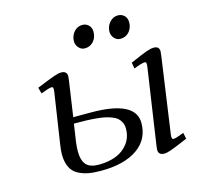

<svg xmlns="http://www.w3.org/2000/svg" viewBox="-94 -716 847 823"><g transform="rotate(-15 329.5 -304.5)"><path d="M87.9 -405.8Q145.5 -429.2 166.3 -436.5Q187 -443.8 199.2 -443.8Q225.1 -443.8 225.1 -419.9Q225.1 -415.5 223.1 -401.9L200.2 -245.1H278.8Q476.1 -245.1 476.1 -146Q476.1 -73.2 417.7 -32.7Q359.4 7.8 256.8 7.8Q224.1 7.8 200.4 3.4Q176.8 -1 155.3 -12.5Q133.8 -23.9 122.8 -47.1Q111.8 -70.3 111.8 -105Q111.8 -122.1 117.2 -155.8L149.9 -372.1Q151.4 -383.3 150.1 -388.2Q148.9 -393.1 143.1 -393.1Q132.8 -393.1 95.2 -378.9ZM181.2 -100.1Q181.2 -57.1 198.5 -38.6Q215.8 -20 253.9 -20Q295.4 -20 328.9 -32.5Q362.3 -44.9 384 -72.8Q405.8 -100.6 405.8 -140.1Q405.8 -155.3 400.1 -167Q394.5 -178.7 385.3 -186.8Q376 -194.8 360.4 -200.7Q344.7 -206.5 328.9 -209.7Q313 -212.9 289.3 -214.8Q265.6 -216.8 245.1 -217.3Q224.6 -217.8 195.8 -217.8L184.1 -139.2Q181.2 -116.2 181.2 -100.1ZM287.1 -558.1Q287.1 -582 302.2 -599.6Q317.4 -617.2 339.8 -617.2Q356 -617.2 367.4 -606.2Q378.9 -595.2 378.9 -576.2Q378.9 -551.3 363.8 -534.2Q348.6 -517.1 325.2 -517.1Q309.1 -517.1 298.1 -529.8Q287.1 -542.5 287.1 -558.1ZM444.8 -558.1Q444.8 -581.5 460.2 -599.4Q475.6 -617.2 498 -617.2Q514.2 -617.2 525.6 -606.2Q537.1 -595.2 537.1 -576.2Q537.1 -551.3 522 -534.2Q506.8 -517.1 482.9 -517.1Q466.8 -517.1 455.8 -529.8Q444.8 -542.5 444.8 -558.1ZM502.9 -405.8Q555.7 -429.2 576.4 -436.5Q597.2 -443.8 609.9 -443.8Q634.8 -443.8 634.8 -420.9Q634.8 -415.5 632.8 -401.9L585 -64.9Q582 -43.9 591.8 -43.9Q602.5 -43.9 638.2 -58.1L644 -30.8Q589.8 -7.8 569.6 -0.5Q549.3 6.8 537.1 6.8Q511.2 6.8 511.2 -17.1Q511.2 -21.5 513.2 -35.2L563 -372.1Q564.5 -383.3 563.2 -388.2Q562 -393.1 556.2 -393.1Q543.5 -393.1 507.8 -378.9Z"/></g></svg>

Font: Dehuti Alt
Style: Italic
Weight: 400
Version: Version 1.2